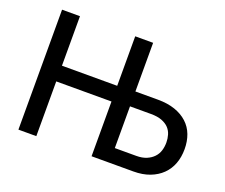

<svg xmlns="http://www.w3.org/2000/svg" viewBox="-116 -889 1254 1068"><g transform="rotate(20 510.5 -355.0)"><path d="M82 0V-710H188V-417H515V-710H621V-422H755Q812 -422 855.5 -407Q899 -392 929 -364.5Q959 -337 973.5 -298.5Q988 -260 988 -214Q988 -167 973.5 -128Q959 -89 930 -60.5Q901 -32 859 -16Q817 0 762 0H515V-324H188V0ZM621 -87H748Q783 -87 808 -97.5Q833 -108 849.5 -125.5Q866 -143 873 -165.5Q880 -188 880 -214Q880 -237 873.5 -259Q867 -281 851.5 -297.5Q836 -314 810 -324Q784 -334 746 -334H621Z"/></g></svg>

Font: Rising Sun Medium
Style: Regular
Weight: 500
Designer: Matt McInerney, Pablo Impallari, Rodrigo Fuenzalida (Raleway font), Stephen Hutchings (Greek), Cristiano Sobral (main ch
Foundry: The Rising Sun Project Authors
Version: Version 4.327; ttfautohint (v1.8.4.7-5d5b-dirty)